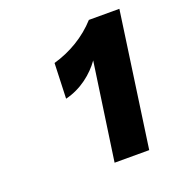

<svg xmlns="http://www.w3.org/2000/svg" viewBox="-87 -843 524 568"><g transform="rotate(-20 174.5 -558.5)"><path d="M180 -347H289L349 -770H253C216 -729 167 -700 114 -685L110 -574C160 -586 200 -619 224 -653Z"/></g></svg>

Font: Ronzino Bold
Style: Italic
Weight: 700
Italic angle: -8°
Designer: Nunzio Mazzaferro
Foundry: Collletttivo
Version: Version 1.000;Glyphs 3.3 (3337)